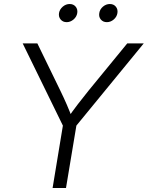

<svg xmlns="http://www.w3.org/2000/svg" viewBox="-20 -946 743 966"><path d="M244.6 0 296.4 -314 94.2 -727.5H168L283.7 -489.7Q300.8 -454.6 315.7 -420.4Q330.6 -386.2 345.2 -346.7H317.4Q344.7 -386.7 371.1 -420.9Q397.5 -455.1 425.3 -489.7L620.1 -727.5H703.1L364.3 -314L312 0ZM517.6 -834.5Q498.5 -834.5 487.3 -847.9Q476.1 -861.3 479.5 -880.4Q482.4 -899.4 498 -912.6Q513.7 -925.8 532.7 -925.8Q551.8 -925.8 562.7 -912.6Q573.7 -899.4 570.8 -880.4Q567.9 -861.3 552.2 -847.9Q536.6 -834.5 517.6 -834.5ZM315.4 -834.5Q296.4 -834.5 285.2 -847.9Q273.9 -861.3 276.9 -880.4Q280.3 -899.4 295.9 -912.6Q311.5 -925.8 330.6 -925.8Q349.6 -925.8 360.6 -912.6Q371.6 -899.4 368.7 -880.4Q365.7 -861.3 349.9 -847.9Q334 -834.5 315.4 -834.5Z"/></svg>

Font: Inter 24pt Light
Style: Italic
Weight: 300
Italic angle: -9.3988°
Designer: Rasmus Andersson
Foundry: rsms
Version: Version 4.001;git-66647c0bb